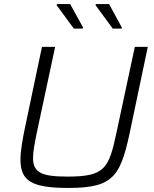

<svg xmlns="http://www.w3.org/2000/svg" viewBox="-20 -919 759 947"><path d="M344 -778H388L390 -783L326 -899H261L259 -894ZM536 -778H580L581 -783L518 -899H453L451 -894ZM318 8C548 8 577 -54 627 -298L709 -688H645L555 -267C517 -88 498 -48 313 -48C184 -48 143 -68 143 -140C143 -172 151 -212 162 -267L252 -688H187L105 -298C90 -227 81 -173 81 -131C81 -25 139 8 318 8Z"/></svg>

Font: Saira UNSAM Light Italic
Style: Regular
Weight: 300
Italic angle: -12°
Designer: Hector Gatti with collaboration of the Omnibus-Type team
Foundry: Omnibus-Type
Version: Version 0.072;PS 000.072;hotconv 1.0.88;makeotf.lib2.5.64775